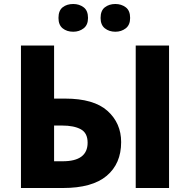

<svg xmlns="http://www.w3.org/2000/svg" viewBox="-20 -942 952 962"><path d="M660 0H827V-714H660ZM85 0H295Q442 0 514.5 -61Q587 -122 587 -230Q587 -325 518.5 -386.5Q450 -448 306 -448H251V-714H85ZM251 -134V-313H291Q350 -313 384.5 -294.5Q419 -276 419 -227Q419 -134 294 -134ZM484 -852Q484 -817 505.5 -800Q527 -783 558 -783Q588 -783 610 -800Q632 -817 632 -852Q632 -889 610 -905.5Q588 -922 558 -922Q527 -922 505.5 -905.5Q484 -889 484 -852ZM273 -852Q273 -817 294 -800Q315 -783 347 -783Q377 -783 399 -800Q421 -817 421 -852Q421 -889 399 -905.5Q377 -922 347 -922Q315 -922 294 -905.5Q273 -889 273 -852Z"/></svg>

Font: Noto Sans UI Extra
Style: Regular
Weight: 800
Designer: Monotype Design Team
Foundry: Monotype Imaging Inc.
Version: Version 1.901